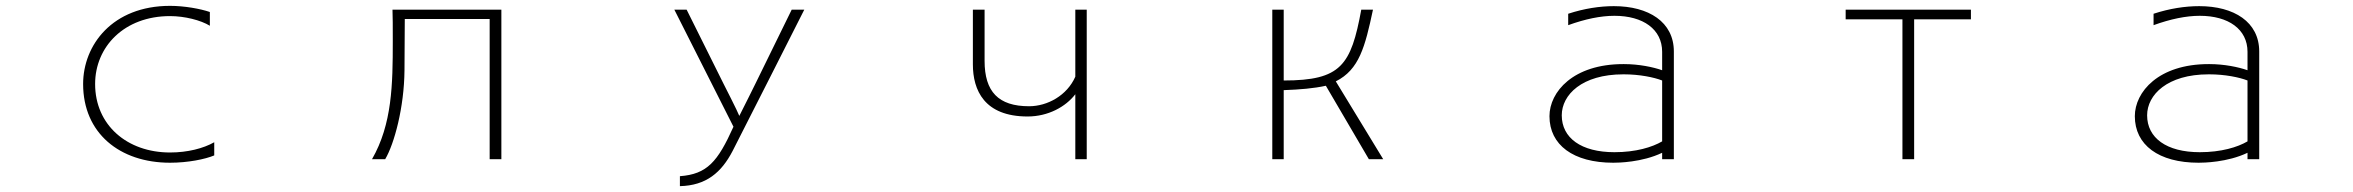

<svg xmlns="http://www.w3.org/2000/svg" viewBox="-20 -523 8040 656"><path d="M712 8V-37C675 -16 621 -2 561 -2C414 -2 305 -96 305 -236C305 -363 404 -468 561 -468C611 -468 666 -454 697 -435V-482C665 -493 610 -503 561 -503C364 -503 264 -369 264 -236C264 -68 389 33 561 33C622 33 681 21 712 8Z M1251 21H1296C1327 -31 1361 -156 1362 -283L1363 -458H1653V21H1693V-490H1321C1322 -473 1322 -427 1322 -382C1322 -235 1320 -99 1251 21Z M2303 79V113C2393 111 2445 66 2483 -7C2535 -108 2699 -433 2728 -490H2685L2560 -235C2560 -235 2516 -146 2506 -127C2501 -141 2453 -235 2453 -235L2326 -490H2284L2486 -90C2432 30 2396 72 2303 79Z M3654 -201V21H3693V-490H3654V-261C3626 -197 3559 -160 3496 -160C3391 -160 3344 -210 3344 -315V-490H3304V-303C3304 -215 3343 -125 3491 -125C3561 -125 3621 -158 3654 -201Z M4327 -490V21H4366V-215C4422 -217 4469 -221 4510 -230L4657 21H4706L4544 -245C4624 -285 4644 -363 4671 -490H4631C4596 -300 4562 -248 4366 -248V-490Z M5659 -1V21H5699V-347C5699 -448 5613 -502 5494 -502C5446 -502 5393 -494 5338 -476V-437C5396 -458 5449 -469 5496 -469C5594 -469 5659 -423 5659 -346V-283C5628 -294 5579 -304 5529 -304H5526C5355 -304 5274 -209 5274 -126C5274 -28 5355 33 5492 33C5508 33 5590 32 5659 -1ZM5659 -248V-40C5625 -20 5569 -3 5496 -3C5382 -3 5316 -52 5316 -129C5316 -199 5385 -269 5526 -269H5529C5581 -269 5631 -259 5659 -248Z M6480 -457V21H6520V-457H6714V-490H6286V-457Z M7659 -1V21H7699V-347C7699 -448 7613 -502 7494 -502C7446 -502 7393 -494 7338 -476V-437C7396 -458 7449 -469 7496 -469C7594 -469 7659 -423 7659 -346V-283C7628 -294 7579 -304 7529 -304H7526C7355 -304 7274 -209 7274 -126C7274 -28 7355 33 7492 33C7508 33 7590 32 7659 -1ZM7659 -248V-40C7625 -20 7569 -3 7496 -3C7382 -3 7316 -52 7316 -129C7316 -199 7385 -269 7526 -269H7529C7581 -269 7631 -259 7659 -248Z"/></svg>

Font: LINE Seed JP_OTF Thin
Style: Regular
Weight: 250
Designer: LY Corporation & Fontrix & Fontworks
Version: Version 1.007